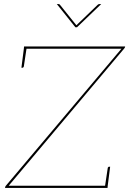

<svg xmlns="http://www.w3.org/2000/svg" viewBox="-20 -930 639 950"><path d="M5 0V-2Q6 -8 9 -11L581 -689H98L99 -700H599V-698Q598 -693 593 -688L23 -11H513L512 0ZM499 -5 513 -98Q513 -100 515 -102.5Q517 -105 519 -105H525L513 -11ZM112 -695 98 -602Q98 -600 96 -597.5Q94 -595 92 -595H86L98 -689ZM481 -910 361 -795H353L261 -910H270Q274 -910 277 -906L358 -805L463 -906Q464 -907 466.5 -908.5Q469 -910 472 -910Z"/></svg>

Font: Aleo Thin
Style: Italic
Weight: 250
Italic angle: -7°
Designer: Alessio Laiso
Foundry: Alessio Laiso
Version: Version 2.001;gftools[0.9.29]